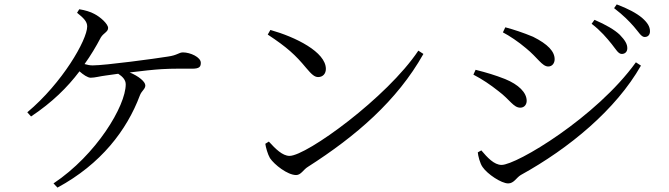

<svg xmlns="http://www.w3.org/2000/svg" viewBox="-20 -819 3040 872"><path d="M330 -761C360 -737 376 -721 376 -699C376 -638 263 -442 104 -309L121 -290C217 -354 286 -422 341 -495C358 -480 378 -466 392 -466C411 -466 435 -473 460 -476C475 -478 495 -481 517 -484C537 -471 551 -456 551 -436C551 -338 418 -116 223 14L241 33C439 -74 556 -228 615 -385C623 -407 640 -414 640 -431C640 -448 610 -473 569 -490C624 -497 681 -503 715 -505C761 -508 823 -507 853 -507C887 -507 892 -517 892 -534C892 -559 845 -581 811 -581C792 -581 786 -568 742 -562C687 -553 458 -522 401 -522C389 -522 378 -524 364 -528C392 -567 416 -607 438 -649C450 -669 471 -674 471 -692C471 -710 436 -742 408 -756C392 -765 366 -773 340 -777Z M1196 -662C1284 -604 1322 -569 1370 -511C1396 -480 1409 -469 1425 -469C1446 -469 1460 -484 1460 -506C1460 -583 1322 -651 1208 -683ZM1295 -111C1263 -111 1231 -143 1201 -176L1185 -166C1187 -150 1196 -118 1206 -101C1226 -71 1286 -24 1325 -24C1347 -24 1358 -49 1378 -61C1597 -201 1783 -361 1903 -574L1880 -589C1738 -376 1372 -111 1295 -111Z M2804 -574C2818 -574 2829 -583 2829 -600C2829 -619 2819 -636 2795 -661C2771 -684 2731 -707 2680 -729L2667 -711C2709 -679 2736 -646 2758 -619C2778 -594 2788 -574 2804 -574ZM2908 -651C2923 -651 2932 -661 2932 -677C2932 -698 2921 -716 2896 -738C2871 -759 2832 -780 2781 -799L2769 -782C2813 -748 2837 -723 2859 -698C2881 -673 2892 -651 2908 -651ZM2369 -600C2422 -557 2442 -517 2470 -517C2488 -517 2499 -532 2499 -550C2499 -585 2469 -618 2401 -652C2358 -670 2313 -685 2275 -695L2264 -672C2293 -657 2335 -629 2369 -600ZM2258 -70C2224 -70 2193 -104 2166 -136L2150 -127C2151 -112 2160 -76 2172 -60C2194 -28 2257 14 2288 14C2314 14 2325 -12 2345 -24C2566 -146 2777 -321 2891 -521L2868 -536C2688 -286 2326 -70 2258 -70ZM2244 -405C2296 -366 2312 -330 2343 -330C2362 -330 2372 -345 2372 -361C2372 -399 2335 -435 2274 -460C2228 -478 2191 -489 2140 -502L2130 -480C2172 -458 2206 -435 2244 -405Z"/></svg>

Font: Source Han Serif
Style: Regular
Weight: 400
Designer: Ryoko NISHIZUKA 西塚涼子 (kana & ideographs); Frank Grießhammer (Latin, Greek & Cyrillic); Wenlong ZHANG 张文龙 (bopomofo); San
Foundry: Adobe Systems Incorporated
Version: Version 1.001;PS 1.001;hotconv 16.6.54;makeotf.lib2.5.65590